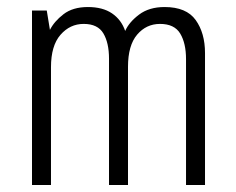

<svg xmlns="http://www.w3.org/2000/svg" viewBox="-20 -526 672 546"><path d="M71 0V-496H113L122 -441Q134 -465 160.5 -485.5Q187 -506 230 -506Q272 -506 298.5 -488Q325 -470 336 -438Q347 -463 375.5 -484.5Q404 -506 448 -506Q510 -506 536.5 -469Q563 -432 563 -375V0H509V-358Q509 -403 492.5 -430.5Q476 -458 435 -458Q396 -458 370 -427.5Q344 -397 344 -336V0H290V-359Q290 -404 274 -431Q258 -458 218 -458Q179 -458 152 -427Q125 -396 125 -335V0Z"/></svg>

Font: Atkinson Hyperlegible Mono ExtraLight
Style: Regular
Weight: 200
Monospace: yes
Designer: Elliott Scott, Megan Eiswerth, Linus Boman, Theodore Petrosky, Letters from Sweden
Foundry: Applied Design Works, Letters from Sweden
Version: Version 2.001